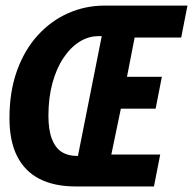

<svg xmlns="http://www.w3.org/2000/svg" viewBox="-20 -672 696 692"><path d="M253.3 0Q175.5 0 122.3 -27.3Q69.1 -54.6 41.6 -109.3Q14.1 -163.9 14.1 -246Q14.1 -341.9 41.3 -417.3Q68.5 -492.7 116.5 -545.2Q164.5 -597.6 226.3 -624.7Q288 -651.8 356.2 -651.8H655.6L633.1 -536.8H465.3L437.7 -395.3H563.4L540.9 -280.3H415.6L381.2 -115H557.4L534.9 0ZM256.9 -110H260.9L346.7 -541.7H334.4Q298.6 -541.7 266.3 -521.4Q234 -501.1 208.7 -463.2Q183.3 -425.3 168.9 -372.3Q154.5 -319.2 154.5 -254.6Q154.5 -204.4 166.7 -172.1Q178.8 -139.9 201.6 -124.9Q224.4 -110 256.9 -110Z"/></svg>

Font: SourceCodeVF
Style: Italic
Weight: 200
Italic angle: -11°
Monospace: yes
Designer: Paul D. Hunt, Teo Tuominen
Foundry: Adobe
Version: Version 1.026;hotconv 1.1.0;makeotfexe 2.6.0